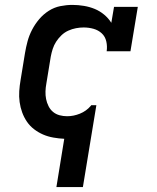

<svg xmlns="http://www.w3.org/2000/svg" viewBox="-20 -558 640 783"><path d="M210 205 242 8Q220 7 197.5 3Q175 -1 155.5 -9.5Q136 -18 119 -31Q102 -44 90 -61.5Q78 -79 70.5 -99.5Q63 -120 60 -142Q57 -164 58.5 -186.5Q60 -209 64 -232L82 -342Q86 -366 92.5 -390Q99 -414 111 -437Q123 -460 140 -480Q157 -500 179 -514Q201 -528 226 -533Q251 -538 275 -538Q299 -538 322.5 -534Q346 -530 366.5 -521.5Q387 -513 404.5 -498.5Q422 -484 434 -465L445 -530H542L512 -349H415Q418 -369 413.5 -389Q409 -409 395 -422Q381 -435 361.5 -440.5Q342 -446 321 -446Q306 -446 290 -443Q274 -440 258.5 -433Q243 -426 230.5 -414Q218 -402 209 -388Q200 -374 195 -358.5Q190 -343 187 -327L169 -217Q166 -201 165.5 -185Q165 -169 168 -154Q171 -139 178 -125Q185 -111 196.5 -101.5Q208 -92 223 -88Q238 -84 254 -84Q280 -84 306 -94.5Q332 -105 350 -126L352 -129H373L318 205Z"/></svg>

Font: Iosevka Slab SmBdExObl
Style: Regular
Weight: 600
Width: 7
Italic angle: -9°
Monospace: yes
Designer: Belleve Invis
Foundry: Belleve Invis
Version: Version 11.1.0; ttfautohint (v1.8.3)